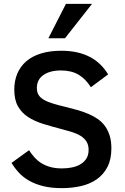

<svg xmlns="http://www.w3.org/2000/svg" viewBox="-20 -950 639 984"><path d="M550.8 -189.9Q550.8 -132.8 530.5 -94Q510.3 -55.2 475.6 -31Q440.9 -6.8 394.8 3.7Q348.6 14.2 296.9 14.2Q242.2 14.2 201.2 3.9Q160.2 -6.3 129.4 -23.9Q98.6 -41.5 76.9 -64.9Q55.2 -88.4 39.1 -115.2L128.9 -180.2Q141.1 -161.1 156 -144.3Q170.9 -127.4 190.7 -114.7Q210.4 -102.1 236.8 -94.5Q263.2 -86.9 297.9 -86.9Q323.7 -86.9 348.4 -91.8Q373 -96.7 392.1 -107.9Q411.1 -119.1 422.6 -137.2Q434.1 -155.3 434.1 -182.1Q434.1 -207.5 423.1 -224.6Q412.1 -241.7 393.6 -253.4Q375 -265.1 350.1 -272.9Q325.2 -280.8 296.9 -288.1Q245.1 -301.3 200.7 -315.2Q156.2 -329.1 123.5 -350.6Q90.8 -372.1 72 -405.3Q53.2 -438.5 53.2 -490.2Q53.2 -536.1 68.8 -573Q84.5 -609.9 114.7 -636Q145 -662.1 190.2 -676Q235.4 -689.9 293.9 -689.9Q337.9 -689.9 374.3 -681.9Q410.6 -673.8 440.2 -658.4Q469.7 -643.1 493.2 -620.4Q516.6 -597.7 534.2 -568.8L445.8 -502.9Q418.9 -545.9 382.3 -567.4Q345.7 -588.9 293 -588.9Q235.8 -588.9 202.4 -565.4Q168.9 -542 168.9 -499Q168.9 -477.5 178 -463.1Q187 -448.7 205.8 -438Q224.6 -427.2 253.2 -418.7Q281.7 -410.2 320.8 -400.9Q351.1 -393.6 379.6 -385.3Q408.2 -377 433.8 -366Q459.5 -355 481 -340.1Q502.4 -325.2 517.8 -304.2Q533.2 -283.2 542 -255.1Q550.8 -227.1 550.8 -189.9ZM313 -753.9H228L317.9 -930.2H451.7Z"/></svg>

Font: Clear Sans Medium
Style: Regular
Weight: 500
Foundry: Intel Corporation
Version: Version 1.00